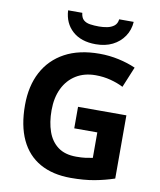

<svg xmlns="http://www.w3.org/2000/svg" viewBox="-100 -1018 924 1107"><g transform="rotate(10 362.0 -464.5)"><path d="M361 -401H644V-31Q588 -12 527.5 -1Q467 10 390 10Q284 10 209.5 -32Q135 -74 96.5 -156Q58 -238 58 -358Q58 -470 101.5 -552Q145 -634 228 -679Q311 -724 431 -724Q488 -724 543 -712Q598 -700 643 -680L593 -559Q560 -576 518 -587Q476 -598 430 -598Q364 -598 315.5 -568Q267 -538 240.5 -483.5Q214 -429 214 -355Q214 -285 233 -231Q252 -177 293 -146.5Q334 -116 400 -116Q432 -116 454.5 -119Q477 -122 496 -126V-275H361ZM592 -939Q589 -891 563.5 -853.5Q538 -816 496 -795Q454 -774 398 -774Q312 -774 262 -819Q212 -864 208 -939H291Q294 -911 308.5 -898Q323 -885 347 -881.5Q371 -878 399 -878Q423 -878 446.5 -882.5Q470 -887 487 -900Q504 -913 507 -939Z"/></g></svg>

Font: Noto Sans Armenian
Style: Regular
Weight: 400
Designer: Monotype Design Team
Foundry: Monotype Imaging Inc.
Version: Version 2.007